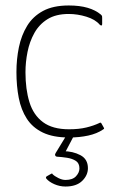

<svg xmlns="http://www.w3.org/2000/svg" viewBox="-20 -497 424 701"><path d="M232 5Q174 5 136.5 -13Q99 -31 78 -63.5Q57 -96 48.5 -139.5Q40 -183 40 -234Q40 -281 49 -324.5Q58 -368 79 -402.5Q100 -437 137 -457Q174 -477 231 -477Q271 -477 300 -468.5Q329 -460 348 -444Q352 -440 352.5 -438.5Q353 -437 353 -432V-409Q353 -404 350 -404Q347 -404 344 -407Q328 -426 295.5 -436Q263 -446 231 -446Q184 -446 153.5 -427Q123 -408 105.5 -376.5Q88 -345 80.5 -307.5Q73 -270 73 -233Q73 -171 87.5 -124Q102 -77 137 -51Q172 -25 232 -25Q268 -25 295 -31.5Q322 -38 343 -48Q347 -51 350 -47L359 -31Q361 -28 359.5 -26.5Q358 -25 356 -24Q334 -9 302 -2Q270 5 232 5ZM301 117Q301 143 280 163.5Q259 184 219 184Q198 184 178.5 175.5Q159 167 149 155Q147 152 148 150Q149 148 150 147L166 138Q170 136 170.5 136.5Q171 137 172 139Q179 146 193 153Q207 160 219 160Q245 160 257.5 146.5Q270 133 270 118Q270 99 257 90.5Q244 82 224.5 79Q205 76 187 75Q183 74 181.5 70.5Q180 67 183 62L219 3Q221 -1 224 -1.5Q227 -2 228 -2H243Q251 -2 247 4L215 65L211 55Q246 55 273.5 69.5Q301 84 301 117Z"/></svg>

Font: Glory Thin
Style: Regular
Weight: 100
Designer: Robert Leuschke
Foundry: Robert Leuschke
Version: Version 1.011